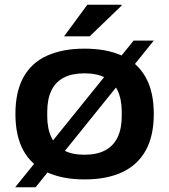

<svg xmlns="http://www.w3.org/2000/svg" viewBox="-20 -744 712 809"><path d="M336 12Q243 12 177.5 -18.5Q112 -49 78.5 -110Q45 -171 45 -264Q45 -357 78.5 -418Q112 -479 177.5 -509Q243 -539 336 -539Q430 -539 495 -509Q560 -479 594 -418Q628 -357 628 -264Q628 -171 594 -110Q560 -49 495 -18.5Q430 12 336 12ZM336 -92Q388 -92 423 -110.5Q458 -129 475.5 -165.5Q493 -202 493 -255V-272Q493 -326 475.5 -362.5Q458 -399 423 -417Q388 -435 336 -435Q284 -435 249 -417Q214 -399 196.5 -362.5Q179 -326 179 -272V-255Q179 -202 196.5 -165.5Q214 -129 249 -110.5Q284 -92 336 -92ZM44 45 543 -573H628L130 45ZM250 -591 348 -724H492V-720L358 -591Z"/></svg>

Font: Archivo SemiExpanded SemiBold
Style: Regular
Weight: 600
Width: 6
Designer: Hector Gatti
Foundry: Omnibus-Type
Version: Version 2.001